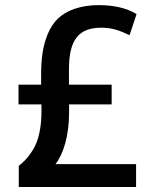

<svg xmlns="http://www.w3.org/2000/svg" viewBox="-20 -744 643 764"><path d="M382.8 -633.8C424.3 -633.8 454.6 -623.5 495.6 -604L523.4 -688C483.9 -711.9 433.6 -723.6 373 -723.6C300.3 -723.6 244.1 -702.6 210.4 -669.9C193.8 -653.8 180.2 -633.3 169.9 -608.4C149.9 -559.6 143.6 -510.3 143.6 -444.3V-407.2H53.7V-328.6H145V-297.9C145 -248.5 136.7 -205.1 125.5 -177.2C120.1 -163.6 113.3 -150.4 104.5 -137.7C87.4 -112.3 75.7 -101.6 54.7 -84V0H521.5V-90.8H200.7C232.4 -131.3 254.9 -204.6 254.9 -295.9V-328.6H424.3V-407.2H254.4V-469.2C254.4 -585 293 -633.8 382.8 -633.8Z"/></svg>

Font: Ride SemiBold
Style: Regular
Weight: 600
Version: Version 3.000